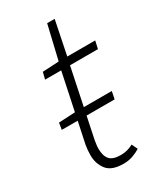

<svg xmlns="http://www.w3.org/2000/svg" viewBox="-167 -701 655 774"><g transform="rotate(-30 160.5 -314.5)"><path d="M24 -235 29 -266 107 -270H277L270 -235ZM172 8Q117 8 95 -20.5Q73 -49 73 -88Q73 -101 74 -111.5Q75 -122 77 -135L142 -444H67L75 -476L151 -480L188 -637H223L191 -480H321L313 -444H183L118 -132Q117 -123 115.5 -114.5Q114 -106 114 -95Q114 -62 128.5 -45Q143 -28 180 -28Q196 -28 211 -32Q226 -36 238 -43L251 -16Q237 -7 217 0.5Q197 8 172 8Z"/></g></svg>

Font: Source Sans 3 ExtraLight Light
Style: Italic
Weight: 300
Italic angle: -11°
Version: Version 3.052;hotconv 1.1.0;makeotfexe 2.6.0